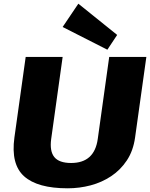

<svg xmlns="http://www.w3.org/2000/svg" viewBox="-20 -1008 812 1039"><path d="M346 11Q183 11 110.5 -54Q38 -119 58 -264L119 -700H319L257 -256Q248 -190 274 -158Q300 -126 365 -126Q491 -126 509 -256L571 -700H772L711 -264Q701 -192 666.5 -140Q632 -88 581.5 -54.5Q531 -21 470.5 -5Q410 11 346 11ZM614 -819 561 -739 319 -862 404 -988Z"/></svg>

Font: Pathway Extreme 28pt ExtraBold
Style: Italic
Weight: 800
Italic angle: -8°
Designer: Eduardo Rodriguez Tunni
Foundry: Eduardo Rodriguez Tunni
Version: Version 1.001;gftools[0.9.26]